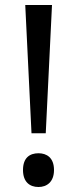

<svg xmlns="http://www.w3.org/2000/svg" viewBox="-20 -734 309 768"><path d="M163 -201 188 -714H81L106 -201ZM72 -54C72 -6 99 14 134 14C167 14 196 -6 196 -54C196 -103 167 -121 134 -121C99 -121 72 -103 72 -54Z"/></svg>

Font: Noto Sans EgyptHiero
Style: Regular
Weight: 400
Designer: Monotype Design Team
Foundry: Monotype Imaging Inc.
Version: Version 2.002